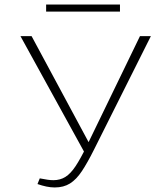

<svg xmlns="http://www.w3.org/2000/svg" viewBox="-20 -817 729 845"><path d="M221 8Q203 8 184 4Q165 0 145 -7L155 -32Q176 -28 189.5 -26Q203 -24 215 -24Q245 -24 268 -38.5Q291 -53 312.5 -85.5Q334 -118 360 -171L596 -658H644L393 -157Q365 -101 340.5 -64Q316 -27 288 -9.5Q260 8 221 8ZM354 -142 70 -658H119L382 -169ZM183 -766V-797H508V-766Z"/></svg>

Font: Ysabeau Office ExtraLight
Style: Regular
Weight: 250
Designer: Christian Thalmann (Catharsis Fonts)
Version: Version 2.001;gftools[0.9.30]; featfreeze: tnum,lnum,ss02